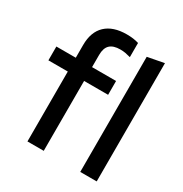

<svg xmlns="http://www.w3.org/2000/svg" viewBox="-174 -881 961 1011"><g transform="rotate(30 307.0 -375.0)"><path d="M135 0V-425H17V-509H135V-586Q135 -666 179.5 -708Q224 -750 307 -750Q328 -750 346.5 -747.5Q365 -745 380 -740V-654Q362 -659 348 -661.5Q334 -664 317 -664Q275 -664 254.5 -644.5Q234 -625 234 -583V-509H380V-425H234V0ZM456 0V-700L556 -719V0Z"/></g></svg>

Font: Red Hat Display Medium
Style: Regular
Weight: 500
Designer: Pentagram, MCKL
Foundry: Pentagram, MCKL
Version: Version 1.023